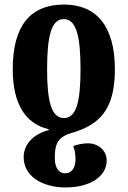

<svg xmlns="http://www.w3.org/2000/svg" viewBox="-20 -570 561 844"><path d="M262 -550C114 -550 36 -458 36 -266C36 -114 91 -26 194 -2V2C128 19 84 63 84 121C84 206 168 254 268 254C376 254 449 206 449 135C449 93 414 60 366 60C345 60 321 65 302 72C306 83 312 103 312 130C312 166 296 192 267 192C237 192 221 166 221 125C221 78 225 35 290 16C420 -21 485 -89 485 -266C485 -458 401 -550 262 -550ZM260 -486C315 -486 334 -412 334 -266C334 -124 316 -51 261 -51C206 -51 187 -124 187 -266C187 -412 206 -486 260 -486Z"/></svg>

Font: Noto Serif Georgian ExtraCondensed ExtraBold
Style: Regular
Weight: 800
Width: 2
Designer: Monotype Design Team, Akaki Razmadze
Foundry: Google LLC
Version: Version 2.003